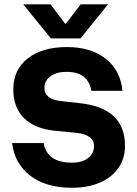

<svg xmlns="http://www.w3.org/2000/svg" viewBox="-20 -882 650 910"><path d="M361.5 -700H221L90 -861.5H219.5L290.5 -767.5L362.5 -861.5H492ZM340.5 -252.5 238.5 -262.5Q144 -272 93.5 -322.5Q43 -373 43 -459Q43 -551.5 111.5 -605.2Q180 -659 297.5 -659Q410.5 -659 480.8 -603.8Q551 -548.5 560.5 -451.5H413Q397.5 -541.5 295.5 -541.5Q248 -541.5 219.2 -520.5Q190.5 -499.5 190.5 -464.5Q190.5 -413.5 265 -403.5L358 -393Q572.5 -370.5 572.5 -190.5Q572.5 -130.5 541.2 -85.8Q510 -41 453.2 -16.5Q396.5 8 320.5 8Q198.5 8 123.5 -49.2Q48.5 -106.5 37.5 -204H187Q202.5 -111 321.5 -111Q368.5 -111 397 -132.5Q425.5 -154 425.5 -189.5Q425.5 -244 340.5 -252.5Z"/></svg>

Font: Overused Grotesk
Style: Bold
Weight: 710
Version: Version 0.004